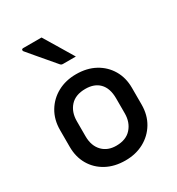

<svg xmlns="http://www.w3.org/2000/svg" viewBox="-195 -941 989 1073"><g transform="rotate(-30 300.0 -404.0)"><path d="M300 -545Q370 -545 422 -516.5Q474 -488 503.5 -438Q533 -388 533 -323V-215Q533 -148 502.5 -97Q472 -46 419.5 -17.5Q367 11 300 11Q230 11 177.5 -17.5Q125 -46 96 -96Q67 -146 67 -211V-319Q67 -386 97.5 -437Q128 -488 180.5 -516.5Q233 -545 300 -545ZM304 -448Q240 -448 206.5 -411Q173 -374 173 -315V-218Q173 -155 209 -119Q242 -86 296 -86Q360 -86 393.5 -124Q427 -162 427 -219V-316Q427 -382 393 -416Q361 -448 304 -448ZM236 -819Q265 -772 293 -724.5Q321 -677 349 -631H266Q255 -631 249 -639Q221 -673 198.5 -698.5Q176 -724 155.5 -749Q135 -774 110 -803Q106 -808 108 -813.5Q110 -819 117 -819Z"/></g></svg>

Font: Recursive Sn Lnr St Med
Style: Regular
Weight: 500
Version: Version 1.085;hotconv 1.1.0;makeotfexe 2.6.0; ttfautohint (v